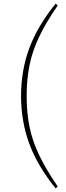

<svg xmlns="http://www.w3.org/2000/svg" viewBox="-20 -793 352 1030"><path d="M123 -278Q123 -188 138.5 -112Q154 -36 190.5 40Q227 116 290 208L278 217Q181 97 137 -22.5Q93 -142 93 -278Q93 -415 137 -534Q181 -653 278 -773L290 -764Q227 -673 190.5 -596.5Q154 -520 138.5 -444Q123 -368 123 -278Z"/></svg>

Font: Source Serif Pro ExtraLight
Style: Regular
Weight: 200
Designer: Frank Grießhammer
Foundry: Adobe Systems Incorporated
Version: Version 3.001;hotconv 1.0.111;makeotfexe 2.5.65597